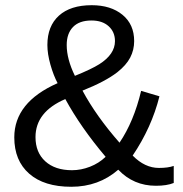

<svg xmlns="http://www.w3.org/2000/svg" viewBox="-20 -712 707 742"><path d="M35.2 -181.2Q35.2 -316.9 202.6 -390.6Q186.5 -420.9 174.8 -462.4Q163.1 -503.9 163.1 -538.1Q163.1 -611.3 207.8 -651.6Q252.4 -691.9 334.5 -691.9Q408.2 -691.9 453.4 -654.8Q498.5 -617.7 498.5 -553.2Q498.5 -519 483.2 -489.5Q467.8 -460 433.1 -432.6Q386.2 -396.5 298.8 -361.8Q352.1 -262.7 441.9 -160.6Q497.1 -242.2 525.4 -360.8L596.2 -339.8Q565.9 -219.2 492.7 -110.8Q539.6 -63 594.2 -63Q629.4 -63 651.4 -70.8V-4.9Q625 5.9 582.5 5.9Q496.1 5.9 437 -56.2Q361.3 9.8 255.4 9.8Q150.4 9.8 92.8 -40.8Q35.2 -91.3 35.2 -181.2ZM424.3 -553.2Q424.3 -588.4 399.9 -610.6Q375.5 -632.8 333.5 -632.8Q286.6 -632.8 262.2 -607.7Q237.8 -582.5 237.8 -538.1Q237.8 -483.4 269.5 -418.9Q333.5 -444.8 363.8 -463.9Q424.3 -502.4 424.3 -553.2ZM388.2 -106Q292 -219.7 232.4 -329.1Q117.2 -279.8 117.2 -182.1Q117.2 -123 155 -88.6Q192.9 -54.2 258.3 -54.2Q293 -54.2 327.6 -67.6Q362.3 -81.1 388.2 -106Z"/></svg>

Font: Arimo Nerd Font
Style: Regular
Weight: 400
Designer: Steve Matteson
Foundry: Monotype Imaging Inc.
Version: Version 1.33;Nerd Fonts 3.2.1